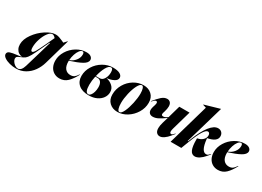

<svg xmlns="http://www.w3.org/2000/svg" viewBox="-122 -1697 3841 2812"><g transform="rotate(30 1798.0 -291.0)"><path d="M159 191Q216 191 245 96L382 -369H373L351 -322Q342 -304 333.5 -284.5Q325 -265 315 -245Q265 -136 236.5 -84.5Q208 -33 178 -9Q155 9 112 25Q79 38 64 49.5Q49 61 49 83Q49 105 65.5 130.5Q82 156 107.5 173.5Q133 191 159 191ZM51 24Q56 23 83 19.5Q110 16 122 11V8Q94 7 68 -10Q42 -27 25.5 -59Q9 -91 9 -134Q9 -220 74 -310.5Q139 -401 230.5 -460.5Q322 -520 394 -520Q423 -520 452 -510.5Q481 -501 509.5 -488Q538 -475 547 -471L592 -520H597L474 -90Q451 -9 404 57.5Q357 124 287.5 164Q218 204 132 204Q80 204 25.5 190Q-29 176 -65.5 150.5Q-102 125 -102 94Q-102 59 -61 45Q-20 31 51 24ZM216 -127Q236 -127 261.5 -170Q287 -213 340 -327L404 -465Q375 -500 347 -500Q313 -500 276.5 -451.5Q240 -403 215.5 -330Q191 -257 191 -190Q191 -127 216 -127Z M915 -520Q965 -520 991.5 -499.5Q1018 -479 1018 -449Q1018 -400 946.5 -361Q875 -322 749 -282V-273Q749 -192 782.5 -151.5Q816 -111 873 -111Q911 -111 936.5 -129Q962 -147 986 -187H994Q947 -95 892 -41.5Q837 12 757 12Q704 12 663 -13Q622 -38 599.5 -83.5Q577 -129 577 -188Q577 -270 624 -347Q671 -424 749.5 -472Q828 -520 915 -520ZM882 -461Q882 -482 875.5 -492.5Q869 -503 858 -503Q833 -503 809 -472.5Q785 -442 769 -393Q753 -344 750 -293Q808 -314 845 -360.5Q882 -407 882 -461Z M1364 -520Q1442 -520 1481.5 -497Q1521 -474 1521 -438Q1521 -396 1471.5 -370.5Q1422 -345 1359 -339V-337Q1418 -325 1461.5 -285.5Q1505 -246 1505 -185Q1505 -132 1474 -87Q1443 -42 1386 -15Q1329 12 1253 12Q1142 12 1081.5 -40.5Q1021 -93 1021 -184Q1021 -272 1069.5 -349.5Q1118 -427 1197.5 -473.5Q1277 -520 1364 -520ZM1241 1Q1262 1 1280.5 -21.5Q1299 -44 1309.5 -81.5Q1320 -119 1320 -160Q1320 -215 1298.5 -245Q1277 -275 1242 -275H1202Q1185 -196 1185 -129Q1185 1 1241 1ZM1269 -286Q1314 -286 1342 -333Q1370 -380 1370 -441Q1370 -508 1335 -508Q1297 -508 1261.5 -443.5Q1226 -379 1205 -286Z M1738 12Q1655 12 1602 -38Q1549 -88 1549 -173Q1549 -267 1596 -347Q1643 -427 1720 -473.5Q1797 -520 1882 -520Q1965 -520 2018.5 -470.5Q2072 -421 2072 -333Q2072 -244 2024 -164.5Q1976 -85 1898.5 -36.5Q1821 12 1738 12ZM1768 -1Q1799 -1 1829.5 -66Q1860 -131 1880 -223.5Q1900 -316 1900 -389Q1900 -443 1888.5 -475Q1877 -507 1858 -507Q1826 -507 1794 -445Q1762 -383 1741.5 -293.5Q1721 -204 1721 -130Q1721 -71 1733 -36Q1745 -1 1768 -1Z M2280 -520Q2312 -520 2332.5 -498Q2353 -476 2353 -432Q2353 -394 2337 -342L2329 -317Q2324 -300 2324 -292Q2324 -266 2354 -266Q2384 -266 2428 -297L2488 -508H2661L2569 -186Q2560 -155 2560 -136Q2560 -101 2584 -101Q2596 -101 2606.5 -110Q2617 -119 2634 -138H2643Q2637 -131 2600 -85.5Q2563 -40 2525 -14Q2487 12 2454 12Q2421 12 2399.5 -12Q2378 -36 2378 -85Q2378 -127 2395 -184L2423 -279H2421Q2364 -238 2316 -212Q2268 -186 2222 -186Q2187 -186 2167 -205.5Q2147 -225 2147 -261Q2147 -284 2156 -314L2165 -342Q2174 -372 2174 -386Q2174 -412 2153 -412Q2139 -412 2126 -401.5Q2113 -391 2095 -370H2086Q2141 -439 2186.5 -479.5Q2232 -520 2280 -520Z M2832 -690 2777 -707V-712L3033 -786H3034L2845 -135H2854L2875 -189Q2935 -343 3004 -431.5Q3073 -520 3141 -520Q3179 -520 3203 -495.5Q3227 -471 3227 -432Q3227 -342 3070 -313V-311L3072 -294Q3094 -101 3174 -101Q3193 -101 3205 -110Q3217 -119 3234 -138H3243Q3238 -132 3200 -87Q3162 -42 3121.5 -16Q3081 10 3046 10Q2992 10 2968 -46Q2944 -102 2944 -215V-237Q3001 -248 3035 -280Q3069 -312 3069 -356Q3069 -379 3059 -391.5Q3049 -404 3034 -404Q3003 -404 2962 -340.5Q2921 -277 2866 -133L2815 0H2634Z M3595 -520Q3645 -520 3671.5 -499.5Q3698 -479 3698 -449Q3698 -400 3626.5 -361Q3555 -322 3429 -282V-273Q3429 -192 3462.5 -151.5Q3496 -111 3553 -111Q3591 -111 3616.5 -129Q3642 -147 3666 -187H3674Q3627 -95 3572 -41.5Q3517 12 3437 12Q3384 12 3343 -13Q3302 -38 3279.5 -83.5Q3257 -129 3257 -188Q3257 -270 3304 -347Q3351 -424 3429.5 -472Q3508 -520 3595 -520ZM3562 -461Q3562 -482 3555.5 -492.5Q3549 -503 3538 -503Q3513 -503 3489 -472.5Q3465 -442 3449 -393Q3433 -344 3430 -293Q3488 -314 3525 -360.5Q3562 -407 3562 -461Z"/></g></svg>

Font: Nyght Serif Dark Italic
Style: Regular
Weight: 800
Italic angle: -16°
Designer: Maksym Kobuzan
Version: Version 0.400